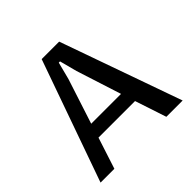

<svg xmlns="http://www.w3.org/2000/svg" viewBox="-177 -890 1065 1065"><g transform="rotate(-45 355.5 -357.5)"><path d="M488.8 -184.6H202.1L142.1 0H33.7L287.1 -715.3H424.3L677.7 0H549.8ZM461.9 -267.6 377 -532.2 350.1 -634.3H340.3L314 -532.2L228 -267.6Z"/></g></svg>

Font: Proza Libre
Style: Medium
Weight: 500
Designer: Jasper de Waard
Foundry: Jasper de Waard
Version: Version 1.000; ttfautohint (v1.4.1.8-43bc)